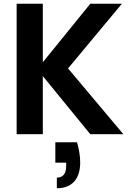

<svg xmlns="http://www.w3.org/2000/svg" viewBox="-20 -718 713 1027"><path d="M69 -698V0H209V-311L463 0H640L344 -352L632 -698H463L209 -385V-698ZM276 152H334V170C334 211 317 232 284 232V289C365 289 409 239 409 151C409 117 403 81 392 43H276Z"/></svg>

Font: Poppins SemiBold
Style: Regular
Weight: 600
Designer: Ninad Kale (Devanagari), Jonny Pinhorn (Latin)
Foundry: Indian Type Foundry
Version: 4.004